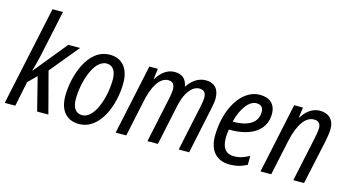

<svg xmlns="http://www.w3.org/2000/svg" viewBox="-83 -1084 2585 1419"><g transform="rotate(15 1209.5 -375.0)"><path d="M8 0H89L128 -191L192 -254L256 0H342L259 -315L441 -536H351L145 -283H143C154 -320 165 -362 176 -413L250 -760H170Z M577 9C740 9 817 -204 817 -368C817 -480 762 -545 668 -545C496 -545 427 -310 427 -166C427 -54 483 9 577 9ZM584 -60C534 -60 508 -97 508 -164C508 -283 560 -476 662 -476C713 -476 735 -432 735 -373C735 -233 676 -60 584 -60Z M857 0H938L996 -274C1020 -393 1067 -475 1134 -475C1168 -475 1183 -454 1183 -417C1183 -403 1181 -382 1176 -358L1100 0H1180L1247 -316C1267 -408 1314 -475 1372 -475C1406 -475 1423 -454 1423 -418C1423 -402 1419 -379 1414 -353L1339 0H1419L1495 -360C1501 -386 1505 -411 1505 -435C1505 -507 1467 -546 1402 -546C1344 -546 1298 -511 1265 -462H1263C1253 -517 1221 -546 1164 -546C1105 -546 1061 -508 1030 -457H1026L1036 -536H971Z M1728 10C1781 10 1822 -1 1862 -23V-91C1819 -68 1787 -57 1747 -57C1683 -57 1653 -96 1653 -173C1653 -194 1655 -217 1659 -238H1669C1844 -238 1937 -316 1937 -431C1937 -505 1892 -546 1816 -546C1673 -546 1572 -368 1572 -165C1572 -55 1630 10 1728 10ZM1675 -302H1671C1697 -408 1751 -479 1807 -479C1844 -479 1860 -458 1860 -426C1860 -347 1794 -302 1675 -302Z M1965 0H2047L2105 -271C2135 -408 2187 -473 2249 -473C2283 -473 2300 -455 2300 -421C2300 -397 2294 -366 2287 -334L2216 0H2298L2371 -338C2377 -370 2384 -407 2384 -436C2384 -510 2340 -547 2275 -547C2216 -547 2170 -509 2138 -457H2136L2146 -537H2079Z"/></g></svg>

Font: Noto Sans Condensed
Style: Italic
Weight: 400
Width: 3
Italic angle: -12°
Designer: Monotype Design Team
Foundry: Monotype Imaging Inc.
Version: Version 2.013